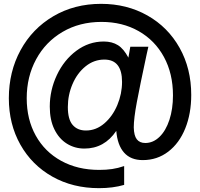

<svg xmlns="http://www.w3.org/2000/svg" viewBox="-20 -792 1040 999"><path d="M26 -281Q26 -419 87 -531Q148 -643 257.5 -707.5Q367 -772 506 -772Q640 -772 747 -711.5Q854 -651 914.5 -543Q975 -435 975 -298Q975 -201 944 -124Q913 -47 855.5 -3Q798 41 723 41Q660 41 625.5 2Q591 -37 585 -111Q523 -19 419 -19Q369 -19 328 -44.5Q287 -70 263 -119Q239 -168 239 -237Q239 -323 276 -401.5Q313 -480 377.5 -528Q442 -576 520 -576Q563 -576 593.5 -557Q624 -538 648 -492L658 -549H752L743 -509Q708 -346 692 -260.5Q676 -175 676 -129Q677 -86 692 -67Q707 -48 736 -48Q777 -48 810 -80Q843 -112 861.5 -168.5Q880 -225 880 -296Q880 -409 833 -495.5Q786 -582 701.5 -630Q617 -678 508 -678Q394 -678 305.5 -626Q217 -574 168 -483.5Q119 -393 119 -281Q119 -171 166 -86.5Q213 -2 298.5 45Q384 92 496 92Q533 92 563.5 87.5Q594 83 626 72V170Q568 187 495 187Q359 187 252.5 127Q146 67 86 -39.5Q26 -146 26 -281ZM615 -366Q615 -482 523 -482Q469 -482 425.5 -447Q382 -412 357.5 -355Q333 -298 333 -235Q333 -171 358 -142Q383 -113 427 -113Q480 -113 523 -150Q566 -187 590.5 -245.5Q615 -304 615 -366Z"/></svg>

Font: Open Sauce One ExtraBold
Style: Regular
Weight: 800
Designer: Alfredo Marco Pradil
Foundry: Creative Sauce Fz LLC
Version: Version 1.477